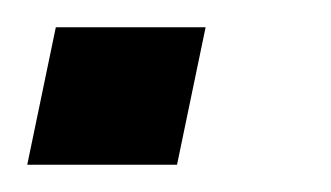

<svg xmlns="http://www.w3.org/2000/svg" viewBox="-39 -121 243 141"><path d="M-19 0 2 -101H112L91 0Z"/></svg>

Font: Kanit Medium
Style: Italic
Weight: 500
Italic angle: -12°
Designer: Katatrad Team
Foundry: CadsonDemak
Version: Version 2.000; ttfautohint (v1.8.3)